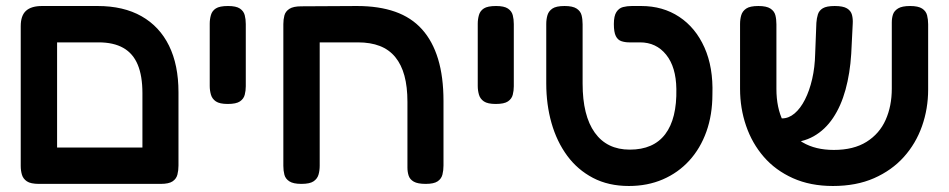

<svg xmlns="http://www.w3.org/2000/svg" viewBox="-20 -603 3158 639"><path d="M110 9Q82 9 69.5 0.5Q57 -8 53 -21.5Q49 -35 49 -51V-516Q49 -551 66.5 -567Q84 -583 120 -583H305Q391 -583 451 -549Q511 -515 542.5 -451Q574 -387 574 -296V-52Q574 -36 570.5 -22Q567 -8 554.5 0.5Q542 9 515 9Q488 9 475 1.5Q462 -6 458 -18.5Q454 -31 454 -45V-293Q454 -350 438.5 -387.5Q423 -425 390.5 -443.5Q358 -462 308 -462H170V-52Q170 -35 166.5 -21.5Q163 -8 150.5 0.5Q138 9 110 9ZM105 9 106 -112H518L519 9Z M738 -257Q711 -257 698.5 -265.5Q686 -274 682 -288Q678 -302 678 -317V-524Q678 -539 682 -553Q686 -567 698.5 -575Q711 -583 739 -583Q766 -583 778.5 -574.5Q791 -566 794.5 -552.5Q798 -539 798 -523V-316Q798 -301 794.5 -287.5Q791 -274 778.5 -265.5Q766 -257 738 -257Z M983 9Q956 9 943 0.5Q930 -8 926.5 -21.5Q923 -35 923 -51V-523Q923 -538 926.5 -551.5Q930 -565 943 -573.5Q956 -582 983 -582L1168 -583Q1241 -583 1295 -564Q1349 -545 1384.5 -505.5Q1420 -466 1438 -406.5Q1456 -347 1456 -267V-52Q1456 -36 1452.5 -22Q1449 -8 1436.5 0.5Q1424 9 1397 9Q1370 9 1357 1.5Q1344 -6 1340 -18.5Q1336 -31 1336 -45V-264Q1336 -314 1326 -351Q1316 -388 1295.5 -413Q1275 -438 1244 -450Q1213 -462 1171 -462H1044V-52Q1044 -35 1040 -21.5Q1036 -8 1023.5 0.5Q1011 9 983 9Z M1630 -257Q1603 -257 1590.5 -265.5Q1578 -274 1574 -288Q1570 -302 1570 -317V-524Q1570 -539 1574 -553Q1578 -567 1590.5 -575Q1603 -583 1631 -583Q1658 -583 1670.5 -574.5Q1683 -566 1686.5 -552.5Q1690 -539 1690 -523V-316Q1690 -301 1686.5 -287.5Q1683 -274 1670.5 -265.5Q1658 -257 1630 -257Z M2073 16Q2005 16 1953.5 -11Q1902 -38 1867.5 -85Q1833 -132 1815.5 -193.5Q1798 -255 1798 -325V-523Q1798 -539 1802 -552.5Q1806 -566 1818.5 -574.5Q1831 -583 1859 -583Q1886 -583 1899 -574.5Q1912 -566 1915.5 -552.5Q1919 -539 1919 -522V-325Q1919 -218 1959.5 -161.5Q2000 -105 2076 -105Q2155 -105 2194 -156.5Q2233 -208 2231 -307Q2230 -380 2197 -421Q2164 -462 2110 -462H2074Q2060 -462 2048 -466Q2036 -470 2029.5 -483Q2023 -496 2023 -523Q2023 -550 2031.5 -563Q2040 -576 2053.5 -579.5Q2067 -583 2083 -583H2114Q2186 -583 2240.5 -547Q2295 -511 2324.5 -445Q2354 -379 2351 -289Q2351 -221 2331 -165Q2311 -109 2274 -68.5Q2237 -28 2186 -6Q2135 16 2073 16Z M2752 16Q2677 16 2619 -10Q2561 -36 2522 -81Q2483 -126 2463 -184.5Q2443 -243 2443 -307V-523Q2443 -539 2447 -552.5Q2451 -566 2463.5 -574.5Q2476 -583 2504 -583Q2531 -583 2544 -574.5Q2557 -566 2560.5 -552.5Q2564 -539 2564 -522V-307Q2564 -244 2586.5 -199Q2609 -154 2651.5 -129Q2694 -104 2755 -104Q2821 -104 2864 -131Q2907 -158 2927.5 -204Q2948 -250 2948 -308V-528Q2948 -543 2952 -555Q2956 -567 2969 -575Q2982 -583 3009 -583Q3036 -583 3049 -574.5Q3062 -566 3065.5 -552Q3069 -538 3069 -522V-305Q3069 -241 3048.5 -183Q3028 -125 2988 -80.5Q2948 -36 2889 -10Q2830 16 2752 16ZM2560 -128 2550 -209H2583Q2605 -209 2624.5 -225.5Q2644 -242 2659 -271.5Q2674 -301 2683 -340Q2692 -379 2693 -424L2697 -527Q2698 -542 2702 -555Q2706 -568 2718.5 -575.5Q2731 -583 2758 -583Q2786 -583 2799 -575Q2812 -567 2815.5 -553.5Q2819 -540 2818 -524L2813 -424Q2809 -359 2794 -304.5Q2779 -250 2752.5 -210.5Q2726 -171 2688 -149.5Q2650 -128 2599 -128Z"/></svg>

Font: Fredoka Medium
Style: Regular
Weight: 500
Designer: Ben Nathan
Foundry: Milena B. Brandão, Ben Nathan
Version: Version 2.001